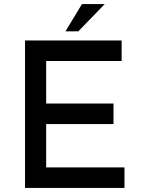

<svg xmlns="http://www.w3.org/2000/svg" viewBox="-20 -924 695 944"><path d="M103 -725H578V-624H207V-415H538V-314H207V-101H592V0H103ZM495 -904 365 -770H302L383 -904Z"/></svg>

Font: Reem Kufi
Style: Regular
Weight: 400
Designer: Khaled Hosny
Version: Version 1.6